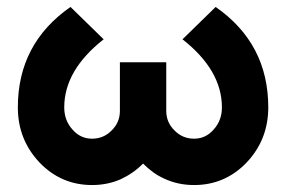

<svg xmlns="http://www.w3.org/2000/svg" viewBox="-20 -520 823 552"><path d="M182.7 -500Q31.3 -394.7 31.3 -211.3Q31.3 -118.7 93.7 -52.7Q156 12 244.7 12Q289 12 327 -4.7Q345 -13 361 -24.2Q377 -35.3 391.3 -49.7Q405 -36 419.8 -25.2Q434.7 -14.3 451.7 -6.7Q491 12 538 12Q626.7 12 689 -52.7Q751.3 -118.7 751.3 -211.3Q751.3 -394.7 600 -500L504.7 -407Q618 -318 618 -211.3Q618 -173.7 594.3 -147.7Q571.7 -121.3 538 -121.3Q504.7 -121.3 481.7 -145Q458 -168 458 -201.3V-341H324.7V-201.3Q324.7 -168 301 -145Q278 -121.3 244.7 -121.3Q211 -121.3 188.3 -147.7Q164.7 -173.7 164.7 -211.3Q164.7 -318 278 -407Z"/></svg>

Font: Unageo Variable
Style: Regular
Weight: 300
Designer: Richard Sepsi
Foundry: Richard Sepsi
Version: Version 2.200